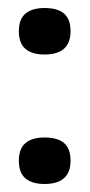

<svg xmlns="http://www.w3.org/2000/svg" viewBox="-20 -487 224 479"><path d="M91 -28Q60 -28 43.5 -42Q27 -56 27 -86Q27 -116 43.5 -130Q60 -144 91 -144Q124 -144 140 -130Q156 -116 156 -86Q156 -28 91 -28ZM91 -351Q60 -351 43.5 -365Q27 -379 27 -409Q27 -439 43.5 -453Q60 -467 91 -467Q124 -467 140 -453Q156 -439 156 -409Q156 -351 91 -351Z"/></svg>

Font: Bricolage Grotesque 28pt
Style: Regular
Weight: 400
Version: Version 1.001;gftools[0.9.33.dev8+g029e19f]